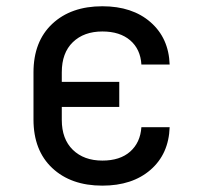

<svg xmlns="http://www.w3.org/2000/svg" viewBox="-20 -580 639 610"><path d="M305.2 9.8Q205.6 9.8 146 -46.1Q86.4 -102.1 86.4 -200.2V-350.1Q86.4 -448.2 146 -504.2Q205.6 -560.1 305.2 -560.1Q400.4 -560.1 458.3 -509.5Q516.1 -459 519 -375H429.2Q426.3 -423.8 393.6 -451.9Q360.8 -480 305.2 -480Q246.6 -480 211.4 -446Q176.3 -412.1 176.3 -350.1V-319.8H358.9V-240.2H176.3V-199.2Q176.3 -138.2 211.4 -104Q246.6 -69.8 305.2 -69.8Q361.3 -69.8 393.6 -98.4Q425.8 -127 429.2 -175.8H519Q516.1 -90.8 458.3 -40.5Q400.4 9.8 305.2 9.8Z"/></svg>

Font: UDEV Gothic 35
Style: Regular
Weight: 400
Version: v2.1.0; ttfautohint (v1.8.4.7-5d5b-dirty) -l 6 -r 45 -G 200 